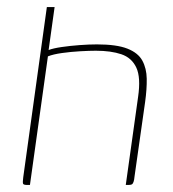

<svg xmlns="http://www.w3.org/2000/svg" viewBox="-20 -525 491 545"><path d="M57 0Q47 0 45.5 -3.5Q44 -7 46 -22L113 -505H135L118 -383Q131 -388 155 -391.5Q179 -395 206 -397Q233 -399 255 -399Q311 -399 341.5 -387Q372 -375 384 -353Q396 -331 396.5 -301.5Q397 -272 392 -236L362 -25Q361 -14 359 -8.5Q357 -3 354 -1.5Q351 0 344 0H337L372 -250Q380 -305 367 -333Q354 -361 324.5 -371Q295 -381 252 -381Q234 -381 207.5 -379.5Q181 -378 156 -374.5Q131 -371 116 -365L65 0Z"/></svg>

Font: Genos Thin Thin
Style: Italic
Weight: 250
Italic angle: -8°
Version: Version 1.010